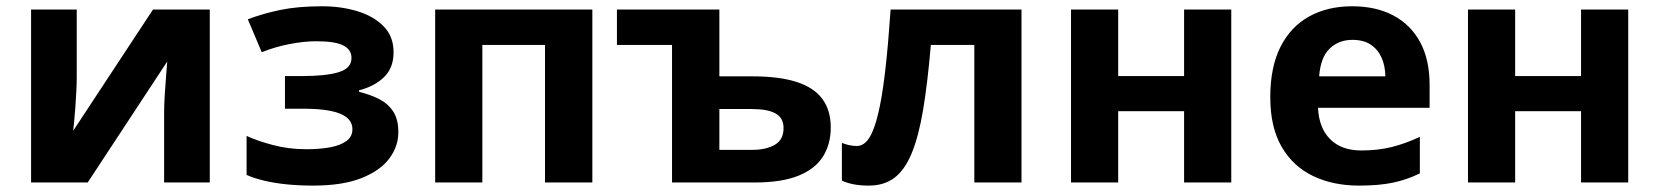

<svg xmlns="http://www.w3.org/2000/svg" viewBox="-20 -576 5237 606"><path d="M222.2 -545.9V-330.1Q222.2 -313.5 220.9 -288.3Q219.7 -263.2 217.8 -237.3Q215.8 -211.4 213.9 -190.9Q211.9 -170.4 210.9 -163.1L462.9 -545.9H642.1V0H498V-217.8Q498 -244.6 500 -277.1Q502 -309.6 504.4 -338.4Q506.8 -367.2 507.8 -381.8L256.8 0H78.1V-545.9Z M997.1 -556.2Q1056.2 -556.2 1107.4 -540.8Q1158.7 -525.4 1190.4 -493.4Q1222.2 -461.4 1222.2 -411.1Q1222.2 -361.8 1192.4 -332.8Q1162.6 -303.7 1113.3 -291V-286.1Q1147.9 -277.8 1176 -263.7Q1204.1 -249.5 1220.7 -224.6Q1237.3 -199.7 1237.3 -159.2Q1237.3 -113.8 1208.5 -75.4Q1179.7 -37.1 1120.4 -13.7Q1061 9.8 968.3 9.8Q924.3 9.8 885.5 5.9Q846.7 2 814.5 -5.6Q782.2 -13.2 758.3 -23.9V-147Q792 -131.3 841.6 -118.2Q891.1 -105 947.3 -105Q987.8 -105 1020.8 -110.8Q1053.7 -116.7 1073 -130.6Q1092.3 -144.5 1092.3 -168Q1092.3 -189.9 1075.4 -204.3Q1058.6 -218.8 1024.2 -225.8Q989.7 -232.9 937 -232.9H879.4V-335.9H934.1Q1008.3 -335.9 1048.8 -348.1Q1089.4 -360.4 1089.4 -393.1Q1089.4 -419.4 1063.5 -432.6Q1037.6 -445.8 978 -445.8Q939.5 -445.8 893.1 -436.8Q846.7 -427.7 806.2 -411.1L762.2 -515.1Q809.6 -533.2 865 -544.7Q920.4 -556.2 997.1 -556.2Z M1849.6 -545.9V0H1700.2V-434.1H1502.4V0H1353.5V-545.9Z M2250.5 -545.9V-335H2355.5Q2439.5 -335 2494.1 -317.4Q2548.8 -299.8 2575.4 -263.9Q2602.1 -228 2602.1 -173.8Q2602.1 -121.1 2577.6 -82Q2553.2 -43 2500.2 -21.5Q2447.3 0 2361.3 0H2101.1V-434.1H1927.2V-545.9ZM2352.1 -231.9H2250.5V-103H2354Q2397.5 -103 2425.3 -118.9Q2453.1 -134.8 2453.1 -171.9Q2453.1 -203.6 2428 -217.8Q2402.8 -231.9 2352.1 -231.9Z M3204.1 0H3055.2V-434.1H2918Q2907.7 -314 2893.6 -229.5Q2879.4 -145 2857.4 -92Q2835.4 -39.1 2802.7 -14.6Q2770 9.8 2722.2 9.8Q2695.8 9.8 2675 5.9Q2654.3 2 2637.2 -5.9V-125Q2647.9 -120.6 2660.2 -117.9Q2672.4 -115.2 2685.1 -115.2Q2699.2 -115.2 2711.9 -126.5Q2724.6 -137.7 2735.8 -165.3Q2747.1 -192.9 2757.1 -241.7Q2767.1 -290.5 2775.4 -365.2Q2783.7 -439.9 2791 -545.9H3204.1Z M3509.3 -545.9V-335.9H3717.3V-545.9H3866.2V0H3717.3V-225.1H3509.3V0H3360.4V-545.9Z M4247.6 -556.2Q4323.2 -556.2 4377.9 -527.1Q4432.6 -498 4462.4 -442.9Q4492.2 -387.7 4492.2 -308.1V-235.8H4140.1Q4142.6 -172.9 4178 -137Q4213.4 -101.1 4276.4 -101.1Q4328.6 -101.1 4372.1 -111.8Q4415.5 -122.6 4461.4 -144V-28.8Q4420.9 -8.8 4376.7 0.5Q4332.5 9.8 4269.5 9.8Q4187.5 9.8 4124.3 -20.5Q4061 -50.8 4025.1 -112.8Q3989.3 -174.8 3989.3 -269Q3989.3 -364.7 4021.7 -428.5Q4054.2 -492.2 4112.3 -524.2Q4170.4 -556.2 4247.6 -556.2ZM4248.5 -450.2Q4205.1 -450.2 4176.5 -422.4Q4147.9 -394.5 4143.6 -335H4352.5Q4352.1 -368.2 4340.6 -394Q4329.1 -419.9 4306.4 -435.1Q4283.7 -450.2 4248.5 -450.2Z M4762.2 -545.9V-335.9H4970.2V-545.9H5119.1V0H4970.2V-225.1H4762.2V0H4613.3V-545.9Z"/></svg>

Font: Wonky
Style: Regular
Weight: 400
Designer: Monotype Design Team
Foundry: Monotype Imaging Inc.
Version: Version 3.000